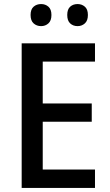

<svg xmlns="http://www.w3.org/2000/svg" viewBox="-20 -1021 544 948"><path d="M449 -93H87V-807H449V-717H191V-510H433V-420H191V-184H449ZM131 -947Q131 -975 146 -988Q161 -1001 183 -1001Q204 -1001 219 -988Q234 -975 234 -947Q234 -919 219 -905.5Q204 -892 183 -892Q161 -892 146 -905.5Q131 -919 131 -947ZM312 -947Q312 -975 326.5 -988Q341 -1001 363 -1001Q384 -1001 399 -988Q414 -975 414 -947Q414 -919 399 -905.5Q384 -892 363 -892Q341 -892 326.5 -905.5Q312 -919 312 -947Z"/></svg>

Font: Noto Sans Telugu UI SemiCondensed Medium
Style: Regular
Weight: 500
Width: 4
Designer: Jelle Bosma - Monotype Design Team
Foundry: Monotype Imaging Inc.
Version: Version 2.005; ttfautohint (v1.8.4.7-5d5b)